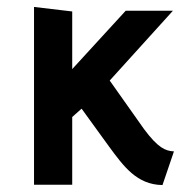

<svg xmlns="http://www.w3.org/2000/svg" viewBox="-20 -532 560 553"><path d="M481 -96C457 -97 435 -106 395 -160L296 -300L478 -501H342L188 -333V-499L78 -512V0H188V-195L215 -219L294 -110C336 -53 374 0 448 1Z"/></svg>

Font: Advent Pro
Style: Bold
Weight: 700
Designer: Andreas Kalpakidis
Foundry: Andreas Kalpakidis
Version: Version 2.002 2008